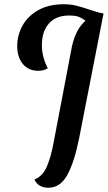

<svg xmlns="http://www.w3.org/2000/svg" viewBox="-20 -723 507 903"><path d="M467 -660 352 -72Q330 38 297 99Q264 160 207 160Q184 160 167 150Q150 140 142 121Q181 106 200.5 60Q220 14 232 -52L318 -503Q336 -587 384 -627L380 -625L379 -628Q366 -638 350 -644Q334 -650 304 -650Q244 -650 210.5 -613Q177 -576 177 -510Q177 -454 205 -402Q186 -390 160 -390Q114 -390 87.5 -422Q61 -454 61 -506Q61 -557 85.5 -602Q110 -647 159.5 -675Q209 -703 280 -703Q312 -703 338.5 -696.5Q365 -690 403 -677Q446 -662 466 -660Z"/></svg>

Font: Sansita SW
Style: Italic
Weight: 400
Italic angle: -11°
Designer: Pablo Cosgaya
Foundry: Omnibus-Type
Version: Version 1.000